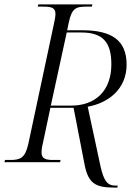

<svg xmlns="http://www.w3.org/2000/svg" viewBox="-39 -734 635 869"><path d="M477 115H492L494 106H483C447 106 431 85 416 19L358 -251C452 -268 534 -331 534 -442C534 -552 466 -597 334 -597H265L272 -631C286 -697 304 -704 353 -704H377L379 -714H134L132 -704H156C194 -704 212 -699 212 -671C212 -661 209 -642 204 -621L89 -82C75 -20 54 -10 8 -10H-16L-19 0H233L235 -10H203C168 -10 149 -15 149 -44C149 -54 151 -71 156 -90L189 -246H294L345 17C362 96 394 115 477 115ZM283 -256H191L263 -587H329C428 -587 465 -541 465 -443C465 -323 393 -256 283 -256Z"/></svg>

Font: Noto Serif Display SemiCondensed Light
Style: Italic
Weight: 300
Width: 4
Italic angle: -12°
Designer: Monotype Design Team
Foundry: Monotype Imaging Inc.
Version: Version 2.009